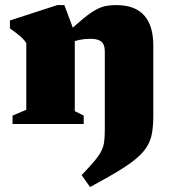

<svg xmlns="http://www.w3.org/2000/svg" viewBox="-20 -500 692 774"><path d="M281.5 -367V-52L317.5 -34V0H30.5V-34L86 -57.5V-327Q74.5 -343 58.8 -356.2Q43 -369.5 20 -385.5V-417.5L211 -479.5H239.5ZM402.5 21V-291.5Q402.5 -310 396.8 -321.5Q391 -333 378.2 -338.2Q365.5 -343.5 344 -343.5Q321 -343.5 300.2 -339.2Q279.5 -335 261 -326.5L243.5 -360.5Q286 -401 315.5 -425Q345 -449 366.8 -460.8Q388.5 -472.5 407.5 -476Q426.5 -479.5 448 -479.5Q524 -479.5 561 -438.2Q598 -397 598 -316V-34.5Q598 4.5 593.2 34Q588.5 63.5 574.2 88Q560 112.5 532 136.8Q504 161 458 189Q412 217 343 254L309 206Q342 171.5 361.2 148.5Q380.5 125.5 389.2 107.2Q398 89 400.2 69.2Q402.5 49.5 402.5 21Z"/></svg>

Font: Newsreader ExtraBold
Style: Regular
Weight: 800
Designer: Hugues Gentile
Foundry: Production Type
Version: Version 1.003